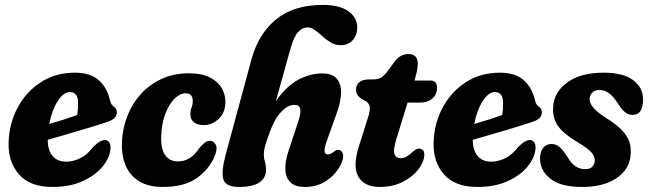

<svg xmlns="http://www.w3.org/2000/svg" viewBox="-20 -752 2639 782"><path d="M430 -146.5Q427.5 -110.5 398.5 -74.5Q369.5 -38.5 317.2 -14.5Q265 9.5 193.5 9.5Q102.5 9.5 57.8 -41.2Q13 -92 15 -170Q17 -249 52 -314Q87 -379 147 -417.5Q207 -456 284.5 -456Q348 -456 382 -425.5Q416 -395 427 -347Q430.5 -333 433.8 -327.8Q437 -322.5 442.5 -318.5Q455.5 -310 456 -295.5Q456.5 -282.5 447 -272Q437.5 -261.5 411.5 -253.5Q381.5 -243.5 340 -231Q298.5 -218.5 254.8 -205.8Q211 -193 174.5 -182.5Q174.5 -140 194.2 -116.8Q214 -93.5 250 -93.5Q277.5 -93.5 306 -107.2Q334.5 -121 357.5 -151Q392 -186.5 412.5 -181Q423 -178 427 -168.5Q431 -159 430 -146.5ZM264.5 -377Q238.5 -377 214.8 -339.8Q191 -302.5 180.5 -247Q210 -255.5 240.5 -265.2Q271 -275 294.5 -283.5Q298 -303.5 298 -333Q298 -377 264.5 -377Z M736 -372Q713.5 -372 691.2 -350.5Q669 -329 653.8 -289.8Q638.5 -250.5 636.5 -197.5Q634.5 -145 652.8 -119.8Q671 -94.5 705 -94.5Q729.5 -94.5 750.5 -106.8Q771.5 -119 790 -146.5Q803.5 -162.5 813.5 -170.5Q823.5 -178.5 835.5 -178.5Q850.5 -178.5 859 -162Q867.5 -145.5 852.5 -112Q830.5 -61.5 780.5 -26Q730.5 9.5 642 9.5Q560 9.5 517.2 -37.8Q474.5 -85 476.5 -169Q478 -224 497 -275Q516 -326 551.2 -366.2Q586.5 -406.5 636.8 -430Q687 -453.5 750.5 -453.5Q802.5 -453.5 835.2 -436.5Q868 -419.5 883 -393.2Q898 -367 898 -338Q898 -293.5 871 -268Q844 -242.5 809 -242.5Q784 -242.5 769.8 -254.2Q755.5 -266 755.5 -285.5Q755.5 -302 760.2 -313.8Q765 -325.5 765 -341Q765 -372 736 -372Z M1078 -211.5Q1064 -174 1059.2 -156Q1054.5 -138 1054.5 -123Q1054.5 -107 1059 -92.8Q1063.5 -78.5 1063.5 -60Q1063.5 -27 1036.2 -8.8Q1009 9.5 955 9.5Q898 9.5 889.5 -22.5Q881 -54.5 899 -121.5L1004.5 -511Q1033 -615 1105 -673.5Q1177 -732 1294 -732Q1363 -732 1399 -706.2Q1435 -680.5 1435 -640Q1435 -610 1417 -589Q1399 -568 1367 -568Q1345.5 -568 1327.2 -579Q1309 -590 1293.2 -604.2Q1277.5 -618.5 1262.5 -629.5Q1247.5 -640.5 1232.5 -640.5Q1211 -640.5 1193.8 -621.2Q1176.5 -602 1162 -550L1103.5 -340Q1147.5 -402.5 1195.8 -427.8Q1244 -453 1292 -453Q1333 -453 1351.5 -431.5Q1370 -410 1369 -373.2Q1368 -336.5 1351.5 -291.5L1310.5 -176.5Q1291 -123 1315 -123Q1327 -123 1342.5 -136Q1351.5 -143 1358.5 -141.5Q1371.5 -141 1376.5 -124.8Q1381.5 -108.5 1367 -79.5Q1345.5 -39 1308 -14.8Q1270.5 9.5 1223 9.5Q1182 9.5 1162.8 -9.5Q1143.5 -28.5 1142.2 -61Q1141 -93.5 1154 -133.5L1196 -261.5Q1206 -291.5 1202.8 -308.2Q1199.5 -325 1179 -325Q1152 -325 1124.2 -295.2Q1096.5 -265.5 1078 -211.5Z M1471 -339.5 1454 -348Q1441.5 -357 1435.8 -365.8Q1430 -374.5 1430 -387.5Q1430 -406.5 1443.8 -417.5Q1457.5 -428.5 1482.5 -428.5H1497.5Q1517.5 -428.5 1529.8 -434.8Q1542 -441 1557.5 -460.5L1589 -503.5Q1612 -532 1642.5 -532Q1681.5 -532 1681.5 -493Q1681.5 -482 1679 -467Q1676.5 -452 1669.5 -429L1668 -424H1732.5Q1760 -424 1760 -395Q1760 -367 1740.8 -350.5Q1721.5 -334 1690 -334H1640L1593.5 -183Q1580.5 -140 1586.8 -123.8Q1593 -107.5 1612.5 -107.5Q1633.5 -107.5 1658.5 -131.5Q1669.5 -141 1675.5 -144Q1681.5 -147 1688 -146.5Q1710 -145.5 1708 -117.5Q1705.5 -88.5 1681.8 -59.2Q1658 -30 1618.2 -10.2Q1578.5 9.5 1527 9.5Q1462 9.5 1438.2 -34.8Q1414.5 -79 1447 -172.5L1476.5 -266Q1487.5 -298.5 1486.5 -313.8Q1485.5 -329 1471 -339.5Z M2161 -146.5Q2158.5 -110.5 2129.5 -74.5Q2100.5 -38.5 2048.2 -14.5Q1996 9.5 1924.5 9.5Q1833.5 9.5 1788.8 -41.2Q1744 -92 1746 -170Q1748 -249 1783 -314Q1818 -379 1878 -417.5Q1938 -456 2015.5 -456Q2079 -456 2113 -425.5Q2147 -395 2158 -347Q2161.5 -333 2164.8 -327.8Q2168 -322.5 2173.5 -318.5Q2186.5 -310 2187 -295.5Q2187.5 -282.5 2178 -272Q2168.5 -261.5 2142.5 -253.5Q2112.5 -243.5 2071 -231Q2029.5 -218.5 1985.8 -205.8Q1942 -193 1905.5 -182.5Q1905.5 -140 1925.2 -116.8Q1945 -93.5 1981 -93.5Q2008.5 -93.5 2037 -107.2Q2065.5 -121 2088.5 -151Q2123 -186.5 2143.5 -181Q2154 -178 2158 -168.5Q2162 -159 2161 -146.5ZM1995.5 -377Q1969.5 -377 1945.8 -339.8Q1922 -302.5 1911.5 -247Q1941 -255.5 1971.5 -265.2Q2002 -275 2025.5 -283.5Q2029 -303.5 2029 -333Q2029 -377 1995.5 -377Z M2364 -63Q2383.5 -63 2393 -73.5Q2402.5 -84 2402.5 -99Q2402.5 -114.5 2389.5 -130.5Q2376.5 -146.5 2331.5 -173.5Q2274.5 -207.5 2252.2 -239.5Q2230 -271.5 2233 -318.5Q2237.5 -378.5 2291.8 -417.2Q2346 -456 2439 -456Q2517.5 -456 2558.2 -426Q2599 -396 2599 -347Q2599 -284 2557 -284Q2540 -284 2526.8 -294Q2513.5 -304 2497 -330Q2480.5 -356 2462.5 -370.8Q2444.5 -385.5 2421 -385.5Q2402.5 -385.5 2392 -374.5Q2381.5 -363.5 2381.5 -347.5Q2381.5 -332.5 2395.8 -314.5Q2410 -296.5 2451 -270Q2497 -241.5 2519.2 -215Q2541.5 -188.5 2546.5 -162.5Q2551.5 -136.5 2547 -109.5Q2537.5 -55 2485.5 -22.8Q2433.5 9.5 2350.5 9.5Q2264 9.5 2221.8 -24Q2179.5 -57.5 2179.5 -106Q2179.5 -134 2192 -149.8Q2204.5 -165.5 2227.5 -165.5Q2245.5 -165.5 2260 -152.2Q2274.5 -139 2289 -116Q2306.5 -86 2324.2 -74.5Q2342 -63 2364 -63Z"/></svg>

Font: Fraunces 144pt SuperSoft
Style: Bold Italic
Weight: 700
Italic angle: -16°
Version: Version 1.000;[0bf87f6ff]